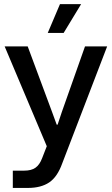

<svg xmlns="http://www.w3.org/2000/svg" viewBox="-20 -757 550 944"><path d="M43 167V82H99.1Q134.3 82 154.5 67.6Q174.8 53.2 187 21L210 -38.1L2.9 -528.8H116.2L235.8 -207L258.8 -144H263.2L284.2 -207L397.9 -528.8H506.8L286.1 45.9Q262.2 112.8 221.9 139.9Q181.6 167 117.2 167ZM214.8 -595.2 274.9 -736.8H378.9L293 -595.2Z"/></svg>

Font: Lumene Sans Medium
Style: Regular
Weight: 500
Designer: Deni Anggara
Version: Version 1.003;Glyphs 3.1.2 (3151)